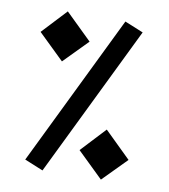

<svg xmlns="http://www.w3.org/2000/svg" viewBox="-81 -772 747 850"><g transform="rotate(10 293.0 -346.5)"><path d="M167 9.8 83.5 -24.4 414.1 -703.1 497.6 -668.9ZM428.7 4.9 313 -107.4 416 -217.8 534.2 -102.1ZM168 -480.5 52.2 -592.8 155.3 -703.1 273.4 -587.9Z"/></g></svg>

Font: Cascadia Mono Medium
Style: Regular
Weight: 500
Monospace: yes
Designer: Aaron Bell
Foundry: Saja Typeworks
Version: Version 2407.024